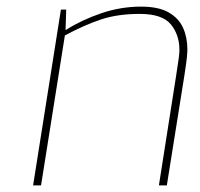

<svg xmlns="http://www.w3.org/2000/svg" viewBox="-20 -560 604 580"><path d="M80 0 164 -531H180L178 -469Q227 -500 286 -520Q345 -540 406 -540Q459 -540 489.5 -522.5Q520 -505 533 -476Q546 -447 546 -411Q546 -401 544.5 -386Q543 -371 537 -332L484 0H460L512 -331Q518 -370 520 -384.5Q522 -399 522 -409Q522 -455 496 -486.5Q470 -518 402 -518Q336 -518 286 -501.5Q236 -485 176 -453L104 0Z"/></svg>

Font: Exo Thin Thin
Style: Italic
Weight: 250
Italic angle: -9°
Version: Version 2.000